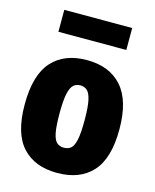

<svg xmlns="http://www.w3.org/2000/svg" viewBox="-116 -844 756 934"><g transform="rotate(15 262.0 -377.0)"><path d="M261.5 10.5Q148 10.5 85.8 -57.5Q23.5 -125.5 23.5 -271Q23.5 -419.5 85.8 -488.5Q148 -557.5 261.5 -557.5Q375.5 -557.5 437.8 -487Q500 -416.5 500 -272.5Q500 -126 437.8 -57.8Q375.5 10.5 261.5 10.5ZM261.5 -116.5Q282.5 -116.5 296.5 -128Q310.5 -139.5 317.8 -172.8Q325 -206 325 -270.5Q325 -337 317.5 -371.5Q310 -406 295.8 -418.2Q281.5 -430.5 261.5 -430.5Q241.5 -430.5 227.5 -418.2Q213.5 -406 206 -372.2Q198.5 -338.5 198.5 -273Q198.5 -207 205.5 -173.5Q212.5 -140 226.8 -128.2Q241 -116.5 261.5 -116.5ZM90.5 -654.5V-765H432.5V-654.5Z"/></g></svg>

Font: Encode Sans Cnd XBd
Style: Regular
Weight: 800
Width: 3
Designer: Multiple Designers
Foundry: Impallari Type
Version: Version 3.002; ttfautohint (v1.8.3) -l 8 -r 50 -G 200 -x 14 